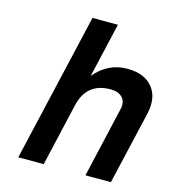

<svg xmlns="http://www.w3.org/2000/svg" viewBox="-109 -821 825 911"><g transform="rotate(15 304.0 -365.0)"><path d="M64 0 233 -730H358L296 -462Q361 -540 456 -540Q540 -540 580.5 -490.5Q621 -441 602 -358L519 0H394L474 -348Q482 -382 463 -403.5Q444 -425 404 -425Q287 -425 260 -308L189 0Z"/></g></svg>

Font: Miedinger
Style: Bold-Italic
Weight: 700
Italic angle: -13°
Version: Version 001.000